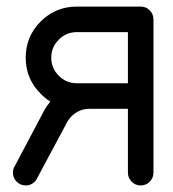

<svg xmlns="http://www.w3.org/2000/svg" viewBox="-20 -567 528 587"><path d="M371.1 -312.5V-468.8H214.8Q182.6 -468.8 159.7 -445.8Q136.7 -422.9 136.7 -390.6Q136.7 -358.4 159.7 -335.4Q182.6 -312.5 214.8 -312.5ZM410.2 -546.9Q426.3 -546.9 437.7 -535.4Q449.2 -523.9 449.2 -507.8V-39.1Q449.2 -22.9 437.7 -11.5Q426.3 0 410.2 0Q394 0 382.6 -11.5Q371.1 -22.9 371.1 -39.1V-234.4H253.9Q221.7 -234.4 198.7 -211.4Q189.5 -202.1 184.1 -191.4L94.7 -24.4Q91.8 -17.1 86.4 -11.7Q74.7 0 58.6 0Q42.5 0 31 -11.5Q19.5 -22.9 19.5 -39.1Q19.5 -51.3 25.9 -60.5L114.7 -228.5Q122.6 -243.2 133.8 -256.3Q118.2 -266.1 104.5 -280.3Q58.6 -325.7 58.6 -390.6Q58.6 -455.6 104.2 -501.2Q149.9 -546.9 214.8 -546.9Z"/></svg>

Font: Comfortaa
Style: Regular
Weight: 400
Designer: Johan Aakerlund - aajohan
Foundry: Johan Aakerlund
Version: Version 2.004 2013